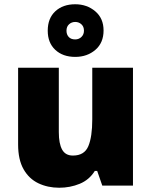

<svg xmlns="http://www.w3.org/2000/svg" viewBox="-20 -871 710 901"><path d="M604 -553V0H460L436 -69H425Q399 -27 354 -8.5Q309 10 258 10Q204 10 160 -11Q116 -32 90.5 -77Q65 -122 65 -193V-553H256V-251Q256 -197 271.5 -169Q287 -141 322 -141Q376 -141 394.5 -185Q413 -229 413 -311V-553ZM333 -604Q275 -604 239.5 -637Q204 -670 204 -727Q204 -785 239.5 -818Q275 -851 333 -851Q388 -851 427 -818Q466 -785 466 -728Q466 -670 427.5 -637Q389 -604 333 -604ZM333 -686Q350 -686 362 -697.5Q374 -709 374 -727Q374 -746 362 -757Q350 -768 333 -768Q316 -768 304 -757Q292 -746 292 -727Q292 -709 302.5 -697.5Q313 -686 333 -686Z"/></svg>

Font: Noto Sans Oriya Blk
Style: Regular
Weight: 900
Designer: Amélie Bonet and Sol Matas
Foundry: Google LLC
Version: Version 2.006; ttfautohint (v1.8.4.7-5d5b)